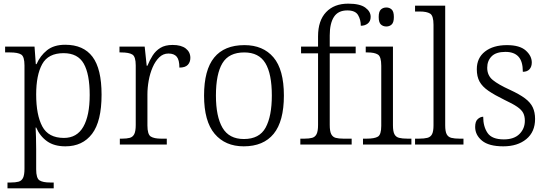

<svg xmlns="http://www.w3.org/2000/svg" viewBox="-20 -791 2997 1051"><path d="M21 240V208H39Q65 208 81.5 203.5Q98 199 106 183Q114 167 114 133V-433Q114 -481 96 -492.5Q78 -504 35 -504H8V-536H169L176 -440H180Q200 -486 237.5 -516Q275 -546 337 -546Q437 -546 486.5 -480Q536 -414 536 -273Q536 -127 484 -58.5Q432 10 338 10Q277 10 238 -17.5Q199 -45 178 -93H175Q176 -72 177 -41Q178 -10 178 25V136Q178 185 196.5 196.5Q215 208 254 208H274V240ZM330 -36Q401 -36 436 -97Q471 -158 471 -271Q471 -385 438.5 -442.5Q406 -500 328 -500Q244 -500 211 -440Q178 -380 178 -274Q178 -162 211.5 -99Q245 -36 330 -36Z M636 0V-32H648Q674 -32 690.5 -36.5Q707 -41 715 -57Q723 -73 723 -107V-433Q723 -481 704.5 -492.5Q686 -504 643 -504H634V-536H772L783 -431H787Q799 -461 815.5 -487Q832 -513 858 -529Q884 -545 925 -545Q972 -545 997 -525.5Q1022 -506 1022 -474Q1022 -451 1008 -436Q994 -421 962 -421Q962 -463 947.5 -480.5Q933 -498 902 -498Q873 -498 851.5 -477Q830 -456 815.5 -422.5Q801 -389 794 -350Q787 -311 787 -274V-104Q787 -55 805.5 -43.5Q824 -32 862 -32H893V0Z M1314 10Q1213 10 1155 -58.5Q1097 -127 1097 -268Q1097 -408 1152.5 -476Q1208 -544 1318 -544Q1420 -544 1477 -477Q1534 -410 1534 -268Q1534 -127 1478 -58.5Q1422 10 1314 10ZM1315 -30Q1400 -30 1434 -92.5Q1468 -155 1468 -268Q1468 -387 1432.5 -445.5Q1397 -504 1317 -504Q1233 -504 1197.5 -445Q1162 -386 1162 -268Q1162 -153 1198 -91.5Q1234 -30 1315 -30Z M1624 0V-32H1646Q1672 -32 1688.5 -36.5Q1705 -41 1713 -57Q1721 -73 1721 -107V-499H1628V-536H1721V-592Q1721 -678 1765 -724.5Q1809 -771 1886 -771Q1950 -771 1979.5 -749.5Q2009 -728 2009 -699Q2009 -675 1993.5 -662.5Q1978 -650 1955 -650Q1955 -683 1940 -708.5Q1925 -734 1881 -734Q1831 -734 1808 -698.5Q1785 -663 1785 -597V-536H1927V-499H1785V-107Q1785 -73 1793 -57Q1801 -41 1817.5 -36.5Q1834 -32 1860 -32H1905V0Z M2095 -646Q2077 -646 2065 -657Q2053 -668 2053 -698Q2053 -728 2065 -739Q2077 -750 2095 -750Q2112 -750 2124 -739Q2136 -728 2136 -698Q2136 -668 2124 -657Q2112 -646 2095 -646ZM1967 0V-32H1987Q2030 -32 2048.5 -43Q2067 -54 2067 -102V-431Q2067 -481 2048.5 -492.5Q2030 -504 1992 -504H1982V-536H2131V-105Q2131 -72 2139 -56.5Q2147 -41 2164.5 -36.5Q2182 -32 2211 -32H2232V0Z M2252 0V-32H2273Q2302 -32 2319.5 -36.5Q2337 -41 2345 -56.5Q2353 -72 2353 -105V-655Q2353 -705 2334.5 -716.5Q2316 -728 2278 -728H2252V-760H2417V-105Q2417 -72 2425 -56.5Q2433 -41 2450.5 -36.5Q2468 -32 2496 -32H2517V0Z M2735 10Q2656 10 2618.5 -21Q2581 -52 2581 -96Q2581 -127 2595.5 -139.5Q2610 -152 2625 -152Q2625 -98 2649 -63Q2673 -28 2738 -28Q2794 -28 2823.5 -57.5Q2853 -87 2853 -130Q2853 -155 2844 -172.5Q2835 -190 2811 -206.5Q2787 -223 2742 -244Q2687 -271 2653.5 -294Q2620 -317 2605 -344.5Q2590 -372 2590 -412Q2590 -474 2635 -509Q2680 -544 2755 -544Q2825 -544 2858 -514.5Q2891 -485 2891 -449Q2891 -426 2878.5 -412Q2866 -398 2842 -398Q2842 -455 2818 -481Q2794 -507 2747 -507Q2695 -507 2671 -482.5Q2647 -458 2647 -420Q2647 -378 2677.5 -353Q2708 -328 2772 -299Q2824 -275 2854 -252.5Q2884 -230 2896.5 -203Q2909 -176 2909 -140Q2909 -69 2861 -29.5Q2813 10 2735 10Z"/></svg>

Font: Noto Serif Malayalam Light
Style: Regular
Weight: 300
Designer: Indian type Foundry, Jelle Bosma, Monotype Design Team
Foundry: Monotype Imaging Inc.
Version: Version 2.104; ttfautohint (v1.8.4.7-5d5b)